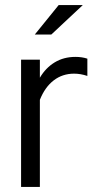

<svg xmlns="http://www.w3.org/2000/svg" viewBox="-20 -736 386 756"><path d="M63 0V-501H137V-430Q160 -469 195.5 -490.5Q231 -512 277 -512Q303 -512 324 -505V-437Q297 -446 272 -446Q226 -446 191.5 -419.5Q157 -393 137 -343V0ZM117 -600 211 -716H306L182 -600Z"/></svg>

Font: Red Hat Display VF
Style: Regular
Weight: 300
Designer: Pentagram, MCKL
Foundry: Pentagram, MCKL
Version: Version 1.023